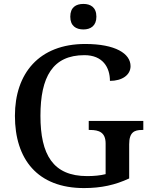

<svg xmlns="http://www.w3.org/2000/svg" viewBox="-20 -948 772 978"><path d="M405 -798C441 -798 471 -816 471 -863C471 -911 441 -928 405 -928C367 -928 338 -911 338 -863C338 -816 367 -798 405 -798ZM408 10C496 10 567 -6 638 -39V-213C638 -274 664 -286 703 -286H710V-332H432V-286H439C484 -286 518 -274 518 -217V-61C491 -54 458 -51 424 -51C250 -51 186 -160 186 -358C186 -556 248 -667 410 -667C504 -667 540 -604 540 -536C602 -536 645 -566 645 -611C645 -675 568 -724 414 -724C179 -724 56 -574 56 -358C56 -137 171 10 408 10Z"/></svg>

Font: Noto Serif Oriya Medium
Style: Regular
Weight: 500
Designer: David Williams
Foundry: Google LLC, David Williams
Version: Version 1.051